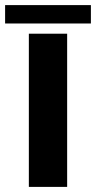

<svg xmlns="http://www.w3.org/2000/svg" viewBox="-72 -732 376 752"><path d="M41 0V-600H191V0ZM-52 -712H284V-640H-52Z"/></svg>

Font: Big Shoulders Stencil Display Thin Black
Style: Regular
Weight: 900
Version: Version 2.001